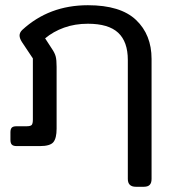

<svg xmlns="http://www.w3.org/2000/svg" viewBox="-20 -560 668 736"><path d="M470 126V-330Q470 -400 433 -434.5Q396 -469 317 -469Q267 -469 225.5 -454Q184 -439 153 -413L179 -373Q190 -357 193.5 -343.5Q197 -330 197 -304V-67Q197 -30 184.5 -15Q172 0 133 0H44Q31 0 25.5 -5.5Q20 -11 20 -24V-53Q20 -65 25 -70.5Q30 -76 43 -76H81Q97 -76 101.5 -81Q106 -86 106 -102V-336L64 -399Q55 -413 55 -424Q55 -435 65 -445Q168 -540 317 -540Q442 -540 501.5 -483.5Q561 -427 561 -334V126Q561 141 554 148.5Q547 156 531 156H501Q470 156 470 126Z"/></svg>

Font: Mitr Light
Style: Regular
Weight: 300
Designer: Thanarat Vachiruckul
Foundry: Cadson Demak
Version: Version 1.003